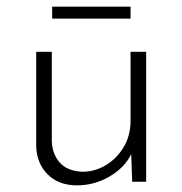

<svg xmlns="http://www.w3.org/2000/svg" viewBox="-20 -547 549 578"><path d="M212 11Q157 11 124 -21.5Q91 -54 89 -106V-391H136V-120Q138 -82 160.5 -57Q183 -32 228 -30Q266 -30 299 -50Q332 -70 352.5 -104.5Q373 -139 373 -183V-391H420V0H378L375 -83Q355 -42 309.5 -15.5Q264 11 212 11ZM137 -527H373V-491H137Z"/></svg>

Font: Synthetic Light
Style: Regular
Weight: 300
Designer: Santiago Orozco
Foundry: Typemade
Version: Version 2.000; ttfautohint (v1.8.4.7-5d5b)